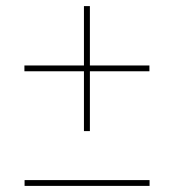

<svg xmlns="http://www.w3.org/2000/svg" viewBox="-20 -610 570 629"><path d="M255 -180.5V-590H274.5V-180.5ZM60.5 -1V-20H470V-1ZM60 -376.5V-395.5H469.5V-376.5Z"/></svg>

Font: Bodoni Moda
Style: Regular
Weight: 400
Designer: Owen Earl
Foundry: indestructible type
Version: Version 2.005